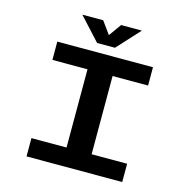

<svg xmlns="http://www.w3.org/2000/svg" viewBox="-125 -1011 1101 1131"><g transform="rotate(15 425.0 -446.0)"><path d="M601.5 -891.5 474.5 -753H365.5L238.5 -891.5H365.5L420.5 -815.5L475 -891.5ZM720.5 -588.5H504V-111.5H720.5V0H137V-111.5H351V-588.5H137V-700H720.5Z"/></g></svg>

Font: League Mono Wide SemiBold
Style: Regular
Weight: 600
Width: 8
Designer: Tyler Finck
Foundry: The League of Moveable Type / Tyler Finck
Version: Version 2.210